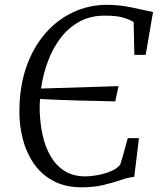

<svg xmlns="http://www.w3.org/2000/svg" viewBox="-20 -771 668 798"><path d="M320 7.5Q250 7.5 200.2 -19.8Q150.5 -47 119.8 -92.2Q89 -137.5 74.8 -193.2Q60.5 -249 60.5 -306Q60.5 -409 89 -491.2Q117.5 -573.5 167.8 -631.5Q218 -689.5 284 -720.2Q350 -751 424 -751Q453.5 -751 478 -748Q502.5 -745 525.2 -740.5Q548 -736 570.2 -730.8Q592.5 -725.5 616 -721L585.5 -543H538.5L535.5 -679.5Q519 -689.5 492.2 -697.8Q465.5 -706 414 -706Q356 -706 310.5 -681.2Q265 -656.5 232.5 -614Q200 -571.5 179.5 -517Q159 -462.5 150.5 -403L472.5 -413L459 -349.5Q434 -350.5 395.8 -351.2Q357.5 -352 314 -353Q270.5 -354 226.8 -355.8Q183 -357.5 146.5 -359.5Q145.5 -347 145 -335.2Q144.5 -323.5 145 -310Q146.5 -259 157 -210.2Q167.5 -161.5 189.8 -122.8Q212 -84 247.5 -61Q283 -38 335 -38Q359 -38 387.8 -43.5Q416.5 -49 441.8 -59.8Q467 -70.5 479.5 -86.5Q483.5 -99.5 487.8 -113.2Q492 -127 495.8 -141Q499.5 -155 503.5 -169.2Q507.5 -183.5 511 -197H557.5L538 -36Q515 -34 483.8 -23.2Q452.5 -12.5 411.5 -2.5Q370.5 7.5 320 7.5Z"/></svg>

Font: Merriweather 36pt Light
Style: Italic
Weight: 300
Italic angle: -7.8°
Version: Version 2.101